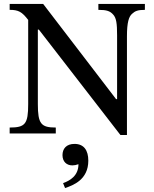

<svg xmlns="http://www.w3.org/2000/svg" viewBox="-20 -677 782 974"><path d="M715 -657H479V-627C521 -627 539 -621 555 -602C570 -585 574 -558 574 -498V-174H569L199 -657H29V-627C74 -627 91 -617 123 -576V-149C123 -48 108 -30 29 -30V0H263V-30C188 -30 172 -49 172 -149V-527H177L591 8H624V-493C624 -565 634 -593 650 -607C665 -621 679 -627 715 -627ZM310 277C351 263 428 235 428 138C428 86 406 53 358 53C316 53 297 78 297 110C297 143 318 162 347 162C357 162 367 160 378 156C378 214 336 239 300 252Z"/></svg>

Font: STIX Two Math
Style: Regular
Weight: 400
Designer: Ross Mills, John Hudson & Paul Hanslow, Tiro Typeworks Ltd; with portions MicroPress Inc., with additions and correction
Foundry: Tiro Typeworks Ltd
Version: Version 2.02 b142